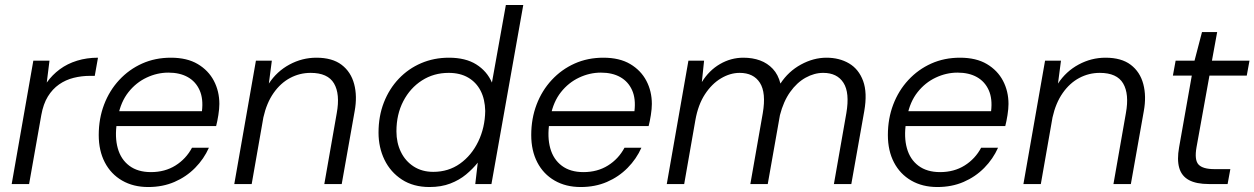

<svg xmlns="http://www.w3.org/2000/svg" viewBox="-20 -740 5044 772"><path d="M27 0 114 -496H179L168 -408Q190 -439 220.5 -461.5Q251 -484 290 -496Q329 -508 374 -508L361 -435H342Q308 -435 276 -427Q244 -419 217.5 -400.5Q191 -382 172.5 -352Q154 -322 146 -277L97 0Z M576 12Q516 12 471 -14Q426 -40 401.5 -87Q377 -134 377 -197Q377 -263 398.5 -319.5Q420 -376 459.5 -418.5Q499 -461 551.5 -484.5Q604 -508 667 -508Q732 -508 775 -482.5Q818 -457 840 -415Q862 -373 862 -322Q862 -303 858 -277.5Q854 -252 849 -233H434L444 -293H792Q798 -343 782.5 -377.5Q767 -412 735 -430Q703 -448 657 -448Q612 -448 569.5 -428Q527 -408 496.5 -369.5Q466 -331 455 -274L450 -247Q441 -189 453.5 -144Q466 -99 500 -73.5Q534 -48 587 -48Q643 -48 685.5 -74.5Q728 -101 752 -146H820Q800 -101 764.5 -65Q729 -29 681.5 -8.5Q634 12 576 12Z M922 0 1009 -496H1073L1061 -404Q1093 -453 1144 -480.5Q1195 -508 1252 -508Q1316 -508 1353.5 -479.5Q1391 -451 1404 -402Q1417 -353 1406 -293L1354 0H1284L1334 -285Q1348 -362 1323 -404.5Q1298 -447 1229 -447Q1185 -447 1146.5 -426.5Q1108 -406 1080 -366Q1052 -326 1039 -268L992 0Z M1707 12Q1642 12 1596 -18Q1550 -48 1526 -97.5Q1502 -147 1502 -207Q1502 -273 1523.5 -328Q1545 -383 1583.5 -423.5Q1622 -464 1673.5 -486Q1725 -508 1785 -508Q1852 -508 1895 -481Q1938 -454 1958 -408L2014 -720H2084L1956 0H1891L1901 -86Q1881 -61 1854 -38.5Q1827 -16 1790.5 -2Q1754 12 1707 12ZM1722 -49Q1783 -49 1829.5 -82Q1876 -115 1903 -171Q1930 -227 1931 -294Q1930 -341 1912.5 -375Q1895 -409 1862.5 -428Q1830 -447 1784 -447Q1724 -447 1676.5 -416.5Q1629 -386 1601.5 -333Q1574 -280 1574 -212Q1574 -166 1592 -129Q1610 -92 1643.5 -70.5Q1677 -49 1722 -49Z M2315 12Q2255 12 2210 -14Q2165 -40 2140.5 -87Q2116 -134 2116 -197Q2116 -263 2137.5 -319.5Q2159 -376 2198.5 -418.5Q2238 -461 2290.5 -484.5Q2343 -508 2406 -508Q2471 -508 2514 -482.5Q2557 -457 2579 -415Q2601 -373 2601 -322Q2601 -303 2597 -277.5Q2593 -252 2588 -233H2173L2183 -293H2531Q2537 -343 2521.5 -377.5Q2506 -412 2474 -430Q2442 -448 2396 -448Q2351 -448 2308.5 -428Q2266 -408 2235.5 -369.5Q2205 -331 2194 -274L2189 -247Q2180 -189 2192.5 -144Q2205 -99 2239 -73.5Q2273 -48 2326 -48Q2382 -48 2424.5 -74.5Q2467 -101 2491 -146H2559Q2539 -101 2503.5 -65Q2468 -29 2420.5 -8.5Q2373 12 2315 12Z M2661 0 2748 -496H2811L2802 -410Q2831 -457 2875 -482.5Q2919 -508 2969 -508Q3006 -508 3036 -497Q3066 -486 3087.5 -463Q3109 -440 3118 -404Q3150 -453 3200.5 -480.5Q3251 -508 3303 -508Q3355 -508 3394 -485Q3433 -462 3450.5 -414.5Q3468 -367 3455 -293L3403 0H3333L3383 -285Q3397 -367 3371.5 -407Q3346 -447 3290 -447Q3254 -447 3219 -427.5Q3184 -408 3157 -370Q3130 -332 3116 -277L3067 0H2997L3047 -285Q3061 -367 3035.5 -407Q3010 -447 2954 -447Q2916 -447 2879 -425Q2842 -403 2814.5 -361Q2787 -319 2776 -257L2731 0Z M3749 12Q3689 12 3644 -14Q3599 -40 3574.5 -87Q3550 -134 3550 -197Q3550 -263 3571.5 -319.5Q3593 -376 3632.5 -418.5Q3672 -461 3724.5 -484.5Q3777 -508 3840 -508Q3905 -508 3948 -482.5Q3991 -457 4013 -415Q4035 -373 4035 -322Q4035 -303 4031 -277.5Q4027 -252 4022 -233H3607L3617 -293H3965Q3971 -343 3955.5 -377.5Q3940 -412 3908 -430Q3876 -448 3830 -448Q3785 -448 3742.5 -428Q3700 -408 3669.5 -369.5Q3639 -331 3628 -274L3623 -247Q3614 -189 3626.5 -144Q3639 -99 3673 -73.5Q3707 -48 3760 -48Q3816 -48 3858.5 -74.5Q3901 -101 3925 -146H3993Q3973 -101 3937.5 -65Q3902 -29 3854.5 -8.5Q3807 12 3749 12Z M4095 0 4182 -496H4246L4234 -404Q4266 -453 4317 -480.5Q4368 -508 4425 -508Q4489 -508 4526.5 -479.5Q4564 -451 4577 -402Q4590 -353 4579 -293L4527 0H4457L4507 -285Q4521 -362 4496 -404.5Q4471 -447 4402 -447Q4358 -447 4319.5 -426.5Q4281 -406 4253 -366Q4225 -326 4212 -268L4165 0Z M4841 0Q4790 0 4760.5 -16Q4731 -32 4721.5 -65Q4712 -98 4721 -148L4772 -436H4696L4707 -496H4783L4813 -611H4874L4853 -496H5004L4993 -436H4843L4791 -148Q4782 -97 4799 -78.5Q4816 -60 4863 -60H4927L4916 0Z"/></svg>

Font: DM Sans 24pt Light
Style: Italic
Weight: 300
Italic angle: -10°
Designer: Colophon Foundry, Jonny Pinhorn
Foundry: Colophon Foundry
Version: Version 4.004;gftools[0.9.30]